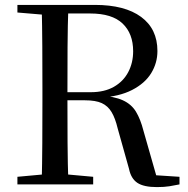

<svg xmlns="http://www.w3.org/2000/svg" viewBox="-20 -752 766 783"><path d="M51 0V-31L193 -44H217L360 -31V0ZM150 0Q152 -84 152.5 -169Q153 -254 153 -339V-392Q153 -478 152.5 -562.5Q152 -647 150 -732H259Q256 -648 255.5 -560.5Q255 -473 255 -370V-348Q255 -257 255.5 -171Q256 -85 259 0ZM620 11Q566 11 540 -6.5Q514 -24 506 -64L460 -228Q450 -270 435 -295Q420 -320 395 -331.5Q370 -343 326 -343H206V-376H350Q406 -376 444.5 -398Q483 -420 503 -458Q523 -496 523 -543Q523 -615 480 -656Q437 -697 348 -697H205V-732H367Q489 -732 555.5 -683Q622 -634 622 -544Q622 -495 596.5 -453.5Q571 -412 518.5 -385Q466 -358 384 -353V-363Q446 -359 481 -343Q516 -327 534.5 -296.5Q553 -266 565 -219L623 -16L574 -40L712 -31V0Q693 4 671.5 7.5Q650 11 620 11ZM51 -701V-732H205V-689H193Z"/></svg>

Font: Noto Serif KR ExtraLight Medium
Style: Regular
Weight: 500
Version: Version 2.002-H1;hotconv 1.1.0;makeotfexe 2.6.0